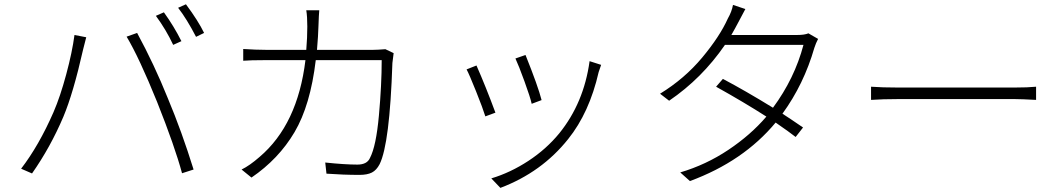

<svg xmlns="http://www.w3.org/2000/svg" viewBox="-20 -826 5040 910"><path d="M718.8 -751 756.8 -767.6Q804.7 -701.2 839.8 -630.9L800.8 -613.3Q767.6 -684.6 718.8 -751ZM824.2 -789.1 861.3 -805.7Q919.9 -726.6 947.3 -669.9L909.2 -651.4Q865.2 -736.3 824.2 -789.1ZM233.4 -293.9Q265.6 -368.2 293.9 -473.6Q322.3 -579.1 333 -660.2L388.7 -649.4Q387.7 -645.5 374 -591.8Q327.1 -383.8 280.3 -272.5Q218.8 -127.9 131.8 -3.9L80.1 -26.4Q164.1 -135.7 233.4 -293.9ZM724.6 -342.8Q639.6 -552.7 580.1 -652.3L629.9 -669.9Q710.9 -520.5 775.4 -360.4Q841.8 -202.1 897.5 -22.5L842.8 -4.9Q808.6 -131.8 724.6 -342.8Z M1806.6 -592.8 1845.7 -574.2Q1841.8 -547.9 1839.8 -527.3Q1827.1 -144.5 1779.3 -47.9Q1764.6 -19.5 1742.7 -8.3Q1720.7 2.9 1683.6 2.9Q1607.4 2.9 1527.3 -2.9L1521.5 -55.7Q1614.3 -45.9 1673.8 -45.9Q1719.7 -45.9 1733.4 -77.1Q1762.7 -132.8 1775.9 -278.8Q1789.1 -424.8 1789.1 -541H1476.6Q1451.2 -327.1 1376 -199.7Q1300.8 -72.3 1171.9 15.6L1125 -22.5Q1163.1 -41 1210 -82Q1390.6 -235.4 1427.7 -541H1239.3Q1165 -541 1132.8 -538.1V-593.8Q1195.3 -589.8 1238.3 -589.8H1431.6Q1436.5 -648.4 1436.5 -700.2Q1436.5 -748 1431.6 -777.3H1493.2Q1491.2 -758.8 1489.3 -701.2Q1488.3 -659.2 1482.4 -589.8H1750Q1768.6 -589.8 1806.6 -592.8Z M2422.9 -548.8 2470.7 -565.4Q2530.3 -417 2546.9 -351.6L2500 -334Q2493.2 -365.2 2465.8 -440.4Q2438.5 -515.6 2422.9 -548.8ZM2774.4 -536.1 2829.1 -518.6Q2826.2 -511.7 2817.4 -484.4Q2773.4 -292 2672.9 -167Q2547.9 -9.8 2351.6 64.5L2308.6 19.5Q2399.4 -7.8 2484.4 -63.5Q2569.3 -119.1 2630.9 -194.3Q2747.1 -337.9 2774.4 -536.1ZM2191.4 -497.1 2238.3 -515.6Q2282.2 -416 2328.1 -292L2280.3 -274.4Q2268.6 -312.5 2236.3 -393.1Q2204.1 -473.6 2191.4 -497.1Z M3811.5 -668 3857.4 -641.6Q3846.7 -621.1 3839.8 -599.6Q3790 -426.8 3688.5 -287.1Q3720.7 -266.6 3786.1 -221.7L3751 -176.8Q3722.7 -199.2 3656.2 -245.1Q3503.9 -61.5 3250 32.2L3204.1 -8.8Q3326.2 -44.9 3432.1 -115.7Q3538.1 -186.5 3612.3 -273.4Q3508.8 -339.8 3374 -415L3406.2 -452.1Q3509.8 -397.5 3643.6 -315.4Q3746.1 -454.1 3788.1 -613.3H3416Q3306.6 -454.1 3151.4 -348.6L3108.4 -381.8Q3224.6 -453.1 3308.1 -553.2Q3391.6 -653.3 3429.7 -738.3Q3448.2 -770.5 3454.1 -802.7L3512.7 -783.2Q3511.7 -782.2 3478.5 -718.8Q3464.8 -692.4 3446.3 -660.2H3758.8Q3793 -660.2 3811.5 -668Z M4108.4 -352.5V-415Q4161.1 -411.1 4235.4 -411.1H4789.1Q4851.6 -411.1 4890.6 -415V-352.5Q4820.3 -356.4 4790 -356.4H4235.4Q4163.1 -356.4 4108.4 -352.5Z"/></svg>

Font: Gen Shin Gothic Light
Style: Regular
Weight: 200
Designer: [Source Han Sans]
Ryoko NISHIZUKA  (kana & ideographs); Paul D. Hunt (Latin, Greek & Cyrillic); Wenlong ZHANG  (bopomofo
Version: Version 1.002.20150607